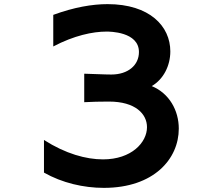

<svg xmlns="http://www.w3.org/2000/svg" viewBox="-20 -837 1040 930"><path d="M193 -159V-1C281 49 385 73 483 73C725 73 846 -67 846 -214C846 -302 800 -385 715 -420C772 -453 805 -519 805 -588C805 -710 705 -817 501 -817C427 -817 339 -802 238 -765V-612C339 -665 429 -684 496 -684C510 -684 653 -684 653 -585C653 -521 600 -476 519 -476C514 -476 492 -476 388 -480V-342C418 -344 470 -345 504 -345H508C636 -345 692 -285 692 -221C692 -147 617 -65 479 -65C397 -65 298 -92 193 -159Z"/></svg>

Font: LINE Seed JP_OTF Bold
Style: Regular
Weight: 700
Designer: LINE & Fontrix & Fontworks
Version: Version 1.009